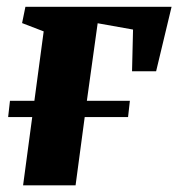

<svg xmlns="http://www.w3.org/2000/svg" viewBox="-20 -558 536 578"><path d="M56.5 -537.5H496.5L450 -343.5H377.5L380.5 -469L274 -488L241.5 -254.5H371L365.5 -205.5H235L207.5 0H49.5L77 -205.5H4.5L10 -254.5H83.5L111.5 -463.5L46.5 -488.5Z"/></svg>

Font: Merriweather 60pt Black
Style: Italic
Weight: 900
Italic angle: -7.8°
Version: Version 2.101